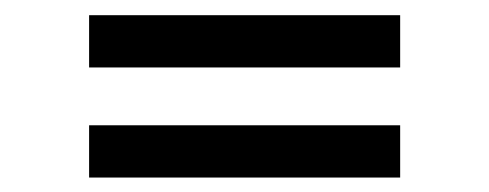

<svg xmlns="http://www.w3.org/2000/svg" viewBox="-20 -480 660 259"><path d="M100.2 -389V-459.5H519.8V-389ZM100.2 -240.5V-311H519.8V-240.5Z"/></svg>

Font: Space 7353
Style: Regular
Weight: 400
Designer: Christine Claussen + Ruben Lyon  (Space 7353)
Version: Version 1.000;FEAKit 1.0